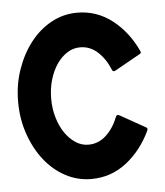

<svg xmlns="http://www.w3.org/2000/svg" viewBox="-44 -545 527 613"><g transform="rotate(-5 219.5 -238.5)"><path d="M225 -505Q288 -505 337.5 -466.5Q387 -428 416 -365Q419 -359 413 -356L331 -310Q323 -306 320 -314Q306 -349 281.5 -371.5Q257 -394 225 -394Q203 -394 184 -382Q165 -370 150.5 -349Q136 -328 127.5 -299.5Q119 -271 119 -238Q119 -206 127.5 -177.5Q136 -149 150.5 -128Q165 -107 184 -94.5Q203 -82 225 -82Q257 -82 281.5 -104.5Q306 -127 320 -163Q323 -171 331 -167L413 -121Q419 -118 416 -111Q387 -49 337.5 -10.5Q288 28 225 28Q181 28 142.5 7.5Q104 -13 75.5 -49Q47 -85 30 -133.5Q13 -182 13 -238Q13 -293 30 -341.5Q47 -390 75.5 -426.5Q104 -463 142.5 -484Q181 -505 225 -505Z"/></g></svg>

Font: RonaldsonGothic
Style: Regular
Weight: 400
Designer: Mr. Robertson for MacKellar, Smiths & Jordan Co. Philadelphia
Foundry: CAT-Fonts Peter Wiegel
Version: Version 1.000